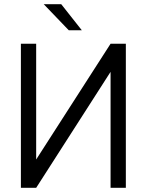

<svg xmlns="http://www.w3.org/2000/svg" viewBox="-20 -900 703 920"><path d="M80.1 -690.4H153.3V-135.7L509.8 -690.4H583V0H509.8V-555.7L153.3 0H80.1ZM189.5 -879.9H273.4L372.1 -754.9H309.6Z"/></svg>

Font: Dinish
Style: Regular
Weight: 400
Designer: Bert Driehuis
Foundry: Playbeing
Version: Version 3.006; git-39231f3c-release